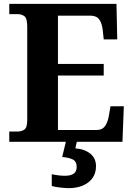

<svg xmlns="http://www.w3.org/2000/svg" viewBox="-20 -734 693 994"><path d="M28 0V-53H70Q91 -53 106 -63Q121 -73 121 -113V-596Q121 -639 106.5 -650Q92 -661 70 -661H28V-714H583L587 -530H517L512 -577Q508 -614 493.5 -633.5Q479 -653 448 -653H280V-403H517V-343H280V-61H480Q510 -61 524.5 -82.5Q539 -104 544 -137L552 -184H621L614 0ZM335 240Q319 240 292.5 237Q266 234 248 229V168Q286 176 316 176Q345 176 361 165.5Q377 155 377 130Q377 101 355.5 91Q334 81 302 79L323 -9H380L370 34Q419 38 448 62Q477 86 477 126Q477 179 438 209.5Q399 240 335 240Z"/></svg>

Font: NotoSerif-Bold
Style: Regular
Weight: 700
Designer: Monotype Design Team
Foundry: Monotype Imaging Inc.
Version: Version 2.007; ttfautohint (v1.8) -l 8 -r 50 -G 200 -x 14 -D